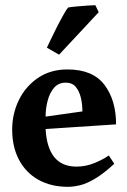

<svg xmlns="http://www.w3.org/2000/svg" viewBox="-20 -705 490 741"><path d="M428 -225 156 -207.2Q164 -62 275 -62Q310 -62 342.6 -75Q375.2 -88 400 -105L421 -73Q380 -35 347 -15.5Q314 4 288.6 10Q263.2 16 242 16Q177.2 16 128.6 -11Q80 -38 53.5 -88Q27 -138 27 -204.5Q27 -266 52.9 -319Q78.9 -372 126.9 -404.5Q175 -437 240.4 -437Q338 -437 383 -377.7Q428 -318.4 428 -225ZM234 -386Q205.6 -386 188.8 -366.5Q172 -347 164 -316.8Q156 -286.6 156 -255L298 -275Q298 -303.1 292 -328.1Q286 -353 272.5 -369.5Q258.9 -386 234 -386ZM348 -685 361 -658 208 -494 161 -521Q164 -527 174.5 -549.5Q185 -572 199 -599.5Q213 -627 225.5 -649Q238 -671 243 -676Q253 -678 274.5 -680Q296 -682 318 -683.5Q340 -685 348 -685Z"/></svg>

Font: Buenard
Style: Regular
Weight: 400
Version: Version 2.000